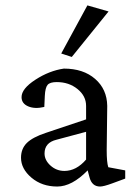

<svg xmlns="http://www.w3.org/2000/svg" viewBox="-20 -681 503 709"><path d="M245.1 -470.7 206.1 -483.4 302.7 -661.1 380.9 -638.7ZM191.4 7.8Q134.8 7.8 96.2 -24.9Q57.6 -57.6 57.6 -98.6Q57.6 -131.8 79.1 -153.1Q100.6 -174.3 149.4 -190.4L297.9 -240.2V-290Q297.9 -326.7 266.1 -352.3Q234.4 -377.9 189.5 -377.9Q164.6 -377.9 155.8 -367.7Q147 -357.4 145.5 -327.1L143.6 -286.1Q108.4 -277.8 84 -288.3Q59.6 -298.8 59.6 -322.3Q59.6 -353.5 110.8 -386.7Q162.1 -419.9 215.8 -427.7Q287.6 -427.7 331.3 -389.6Q375 -351.6 376 -290L374 -126Q374 -81.1 379.9 -63.5L442.4 -51.8V-21.5L394.5 -3.9Q362.8 7.8 349.6 7.8Q319.3 7.8 310.5 -26.4L303.7 -51.8Q245.6 7.8 191.4 7.8ZM217.8 -49.8Q261.7 -49.8 297.9 -91.8V-194.3L188.5 -165Q144.5 -154.3 144.5 -114.3Q144.5 -89.4 166.5 -69.6Q188.5 -49.8 217.8 -49.8Z"/></svg>

Font: Crimson Pro
Style: Regular
Weight: 400
Designer: Jacques Le Bailly
Foundry: Baron von Fonthausen
Version: Version 1.003